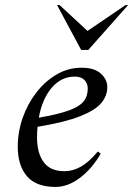

<svg xmlns="http://www.w3.org/2000/svg" viewBox="-20 -727 525 757"><path d="M199 10Q122 10 86 -32.5Q50 -75 50 -148Q50 -207 69.5 -262.5Q89 -318 123.5 -362.5Q158 -407 203.5 -433.5Q249 -460 302 -460Q352 -460 377.5 -437Q403 -414 403 -383Q403 -349 379 -320.5Q355 -292 295.5 -268.5Q236 -245 128 -227Q126 -207 126 -185Q126 -124 152 -88Q178 -52 234 -52Q267 -52 299 -70Q331 -88 365 -129H367L377 -121Q343 -62 295.5 -26Q248 10 199 10ZM275 -425Q221 -425 183.5 -380.5Q146 -336 133 -263Q208 -276 250 -291Q292 -306 309 -326.5Q326 -347 326 -378Q326 -398 313 -411.5Q300 -425 275 -425ZM300 -530 205 -707H215L325 -605L475 -707H485L328 -530Z"/></svg>

Font: Spectral
Style: Italic
Weight: 400
Italic angle: -10°
Designer: Jean-Baptiste Levee
Foundry: Production Type
Version: Version 2.001